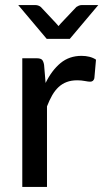

<svg xmlns="http://www.w3.org/2000/svg" viewBox="-20 -738 408 758"><path d="M160 -410.5Q184.5 -460.5 219 -489Q253.5 -517.5 302 -517.5Q318.5 -517.5 333.2 -513.8Q348 -510 359 -502.5L352.5 -429Q349 -415.5 336 -415.5Q329 -415.5 315 -418.2Q301 -421 285 -421Q261.5 -421 243.5 -414.2Q225.5 -407.5 211.2 -394.2Q197 -381 186 -361.8Q175 -342.5 165.5 -318V0H68V-508H124Q140 -508 145.8 -502.2Q151.5 -496.5 154 -482ZM368 -718 255.5 -584.5H164.5L52 -718H120Q126 -718 131.8 -715.8Q137.5 -713.5 141 -710.5L202 -645.5Q206.5 -641 211 -635Q215.5 -641 220 -645.5L281.5 -710.5Q285 -713 290.8 -715.5Q296.5 -718 302.5 -718Z"/></svg>

Font: Lato 2
Style: Regular
Weight: 500
Designer: Lukasz Dziedzic with Adam Twardoch and Botio Nikoltchev
Foundry: tyPoland Lukasz Dziedzic
Version: Version 2.015; 2015-08-06; http://www.latofonts.com/